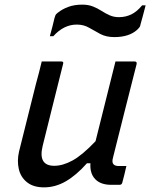

<svg xmlns="http://www.w3.org/2000/svg" viewBox="-20 -797 648 828"><path d="M160 -532H244Q256 -532 252 -521Q230 -433 208 -345Q186 -257 164 -168Q143 -82 214 -82Q251 -82 293 -105Q335 -128 392 -188Q412 -270 433 -352Q454 -434 478 -532H560Q572 -532 569 -520Q544 -420 517.5 -317Q491 -214 468 -120Q464 -106 465 -99Q466 -92 470 -88Q477 -81 492 -81H525Q521 -64 516.5 -44.5Q512 -25 507 -8Q504 0 496 0H459Q414 0 390.5 -24.5Q367 -49 370 -93H355Q310 -42 264.5 -15.5Q219 11 170 11Q124 11 96.5 -11Q69 -33 61 -68.5Q53 -104 62 -143Q80 -216 98.5 -289Q117 -362 135 -435Q142 -459 148 -483.5Q154 -508 160 -532ZM493 -723Q521 -723 545.5 -734.5Q570 -746 593 -774H608Q604 -758 597 -732Q590 -706 586 -692Q585 -685 582.5 -681Q580 -677 572 -669Q537 -637 473 -637Q438 -637 412.5 -650.5Q387 -664 364 -677.5Q341 -691 311 -691Q255 -691 210 -641H195Q200 -658 206 -682Q212 -706 215 -719Q217 -726 219 -731Q221 -736 229 -742Q249 -758 275 -767.5Q301 -777 335 -777Q361 -777 381 -769Q401 -761 418 -750Q435 -739 453 -731Q471 -723 493 -723Z"/></svg>

Font: Recursive Sn Lnr St
Style: Italic
Weight: 400
Italic angle: -15°
Version: Version 1.079;hotconv 1.0.112;makeotfexe 2.5.65598; ttfautoh